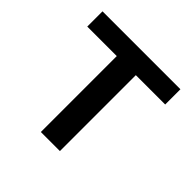

<svg xmlns="http://www.w3.org/2000/svg" viewBox="-145 -684 819 819"><g transform="rotate(45 264.0 -275.0)"><path d="M207 0H322V-458H499V-550H29V-458H207Z"/></g></svg>

Font: Source Han Sans JP Medium
Style: Regular
Weight: 500
Designer: Ryoko NISHIZUKA 西塚涼子 (kana, bopomofo & ideographs); Paul D. Hunt (Latin, Greek & Cyrillic); Sandoll Communications 산돌커뮤니
Foundry: Adobe
Version: Version 2.002;hotconv 1.0.116;makeotfexe 2.5.65601